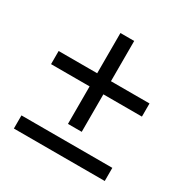

<svg xmlns="http://www.w3.org/2000/svg" viewBox="-133 -670 763 785"><g transform="rotate(30 248.5 -278.0)"><path d="M216 -127V-304H34V-366H216V-556H281V-366H463V-304H281V-127ZM34 0V-62H463V0Z"/></g></svg>

Font: Toshiba Sans
Style: Regular
Weight: 400
Designer: Paul D. Hunt
Foundry: Toshiba Corporation
Version: Version 2.020;PS 2.0;hotconv 1.0.86;makeotf.lib2.5.63406